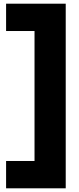

<svg xmlns="http://www.w3.org/2000/svg" viewBox="-20 -820 429 1040"><path d="M13 200H336V-800H13V-652H167V52H13Z"/></svg>

Font: Aspekta 850
Style: Regular
Weight: 850
Designer: Ivo Dolenc
Version: Version 2.000